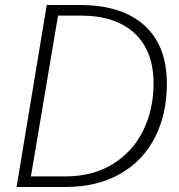

<svg xmlns="http://www.w3.org/2000/svg" viewBox="-20 -744 713 764"><path d="M166 -724H299Q464 -724 554 -643.5Q644 -563 644 -410Q644 -292 597.5 -199Q551 -106 459.5 -53Q368 0 240 0H46ZM591 -412Q591 -542 515 -612Q439 -682 300 -682H211L103 -42H239Q349 -42 428.5 -91Q508 -140 549.5 -224Q591 -308 591 -412Z"/></svg>

Font: Nebula Sans Light
Style: Regular
Weight: 300
Italic angle: -9°
Designer: Paul D. Hunt for Adobe (as Source Sans)
Foundry: Nebula Entertainment & Broadcasting LLC
Version: Version 1.010